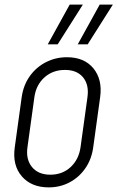

<svg xmlns="http://www.w3.org/2000/svg" viewBox="-20 -800 509 832"><path d="M191 12Q116 12 74.5 -36Q33 -84 44 -162L74 -379Q81.5 -431.5 109.2 -470.2Q137 -509 179 -530.5Q221 -552 270 -552Q345.5 -552 385 -503.5Q424.5 -455 414 -379L384 -162Q377 -110 349.8 -70.8Q322.5 -31.5 281.5 -9.8Q240.5 12 191 12ZM198 -43Q250.5 -43 286 -76Q321.5 -109 329 -162L359 -379Q366.5 -432.5 340 -464.8Q313.5 -497 261.5 -497Q209 -497 172.8 -464.8Q136.5 -432.5 129 -379L99 -162Q91.5 -109 118.8 -76Q146 -43 198 -43ZM187 -608 282 -780H339L230 -608ZM317 -608 412 -780H469L360 -608Z"/></svg>

Font: Mohave Light Light
Style: Italic
Weight: 300
Italic angle: -8°
Version: Version 2.003